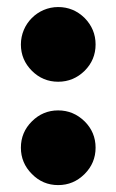

<svg xmlns="http://www.w3.org/2000/svg" viewBox="-20 -537 337 556"><path d="M40.5 -408.2C40.5 -378.4 51.3 -353 72.3 -332C93.3 -311 118.7 -300.3 148.4 -300.3C178.2 -300.3 203.6 -311 225.1 -332C246.1 -353 256.8 -378.4 256.8 -408.2C256.8 -438 246.1 -463.4 225.1 -484.9C203.6 -505.9 178.2 -516.6 148.4 -516.6C88.9 -516.6 40.5 -467.8 40.5 -408.2ZM225.1 -33.2C246.1 -54.2 256.8 -79.6 256.8 -109.4C256.8 -139.2 246.1 -164.6 225.1 -185.5C203.6 -206.5 178.2 -217.3 148.4 -217.3C118.7 -217.3 93.3 -206.5 72.3 -185.5C51.3 -164.6 40.5 -139.2 40.5 -109.4C40.5 -79.6 51.3 -54.2 72.3 -33.2C93.3 -11.7 118.7 -1 148.4 -1C178.2 -1 203.6 -11.7 225.1 -33.2Z"/></svg>

Font: Sahel Black
Style: Bold
Weight: 900
Foundry: Saber Rastikerdar (saber.rastikerdar@gmail.com)
Version: Version 3.4.0